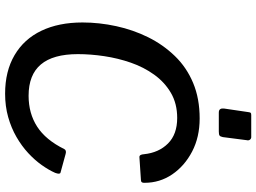

<svg xmlns="http://www.w3.org/2000/svg" viewBox="-146 -848 1004 752"><g transform="rotate(90 356.0 -472.0)"><path d="M444 -752Q517 -752 573.5 -722.5Q630 -693 663 -644.5Q696 -596 696 -536Q697 -522 685 -522L595 -516Q585 -516 584 -534Q578 -592 542 -628Q506 -664 442 -664Q386 -664 344 -639.5Q302 -615 272.5 -574Q243 -533 225.5 -482.5Q208 -432 200 -378.5Q192 -325 192 -275Q192 -178 232.5 -130Q273 -82 355 -82Q424 -82 476 -115.5Q528 -149 564 -222Q569 -231 583 -227L656 -207Q664 -205 657 -186Q646 -161 626.5 -133.5Q607 -106 579.5 -80.5Q552 -55 516.5 -34.5Q481 -14 438.5 -2Q396 10 347 10Q259 10 196 -27Q133 -64 100.5 -132Q68 -200 68 -293Q68 -359 82.5 -425.5Q97 -492 126 -550.5Q155 -609 199.5 -655Q244 -701 305 -726.5Q366 -752 444 -752ZM529 -936 517 -843Q515 -833 511 -830Q507 -827 495 -827H421Q411 -827 407.5 -832.5Q404 -838 405 -847L419 -942Q420 -950 422 -952Q424 -954 431 -954H517Q523 -954 527 -949Q531 -944 529 -936Z"/></g></svg>

Font: Libre Franklin Thin Medium
Style: Italic
Weight: 500
Italic angle: -8°
Version: Version 3.000